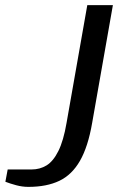

<svg xmlns="http://www.w3.org/2000/svg" viewBox="-20 -720 461 750"><path d="M91 10Q67 10 43 3.5Q19 -3 1 -10L10 -58H103Q136 -58 162 -74Q188 -90 208 -130Q228 -170 240 -240L321 -700H421L340 -240Q324 -147 292.5 -92Q261 -37 211.5 -13.5Q162 10 91 10Z"/></svg>

Font: Cuprum Medium
Style: Italic
Weight: 500
Italic angle: -10°
Version: Version 3.000